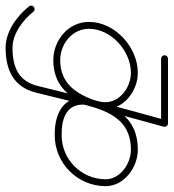

<svg xmlns="http://www.w3.org/2000/svg" viewBox="-0 -604 605 668"><g transform="rotate(90 302.0 -270.5)"><path d="M172.7 -529C172.7 -529 172.7 -529 172.7 -529C247.7 -529 322.7 -529 397.7 -529C404.3 -529 409.7 -534.4 409.7 -541C409.7 -547.6 404.3 -553 397.7 -553C397.7 -553 397.7 -553 397.7 -553C322.7 -553 247.7 -553 172.7 -553C166 -553 160.7 -547.6 160.7 -541C160.7 -534.4 166 -529 172.7 -529ZM400.8 -552.6C394.4 -554.3 387.8 -550.6 386.1 -544.2C373.4 -497.8 360.8 -451.5 348.1 -405.2C348.1 -405.2 348.1 -405.2 348.1 -405.2C348.1 -405.2 348.1 -405.2 348.1 -405.2C321.4 -310 302.1 -177.9 177.7 -178C177.7 -178 177.7 -178 177.7 -178C177.7 -178 177.7 -178 177.7 -178C121.7 -178 68.7 -219.3 68.7 -278C68.7 -355.4 146 -424 221.7 -424C270.9 -424 324.2 -387 324.2 -334C324.2 -307.9 308.5 -282.8 308.5 -256C308.5 -181.6 374.2 -157.9 437.9 -159C437.9 -159 437.8 -159 437.7 -159C437.6 -159 437.5 -159 437.5 -159C535.7 -157.9 616.2 -238 616.2 -336C616.2 -400.7 550.3 -448 489.7 -448C353.7 -448 325.5 -333.9 299 -226.9C288.7 -185.2 278.4 -143.6 268 -101.9C268 -101.9 268 -101.9 268 -101.8C268 -101.8 268 -101.7 268 -101.7C251.8 -32.5 201.6 -12 134.7 -12C86.2 -12 38.4 -47.9 9.4 -84.5C5.3 -89.7 -2.3 -90.5 -7.5 -86.4C-12.7 -82.3 -13.5 -74.7 -9.4 -69.5C24.4 -27.1 78.6 12 134.7 12C212.8 12 272.5 -15.9 291.4 -96.3C291.4 -96.3 291.3 -96.2 291.3 -96.2C291.3 -96.1 291.3 -96.1 291.3 -96.1C301.6 -137.8 312 -179.4 322.3 -221.1C345.9 -316.2 367.5 -424 489.7 -424C536.9 -424 592.2 -387.2 592.2 -336C592.2 -251.3 522.7 -182 437.8 -183C437.8 -183 437.7 -183 437.6 -183C437.6 -183 437.5 -183 437.5 -183C387.9 -182.2 332.5 -196.3 332.5 -256C332.5 -282.4 348.2 -307.4 348.2 -334C348.2 -400.3 284.2 -448 221.7 -448C132.8 -448 44.7 -368.6 44.7 -278C44.7 -206.1 108.5 -154 177.7 -154C177.7 -154 177.7 -154 177.7 -154C177.7 -154 177.7 -154 177.7 -154C317.3 -153.9 341.1 -291.3 371.2 -398.8C371.2 -398.8 371.2 -398.8 371.2 -398.8C371.2 -398.8 371.2 -398.8 371.2 -398.8C383.9 -445.2 396.6 -491.5 409.2 -537.8C411 -544.2 407.2 -550.8 400.8 -552.6Z"/></g></svg>

Font: FRB American Cursive Guidelines Arrows Light
Style: Italic
Weight: 300
Italic angle: -25°
Version: Version 2.0;Modular Font Editor K font №1